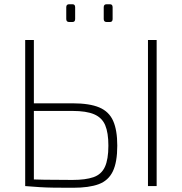

<svg xmlns="http://www.w3.org/2000/svg" viewBox="-20 -879 859 907"><path d="M322 -391Q403 -391 449 -371.5Q495 -352 514.5 -308Q534 -264 534 -191Q534 -113 513 -69.5Q492 -26 446.5 -9Q401 8 325 8Q272 8 235 7.5Q198 7 167 5Q136 3 99 0L113 -32Q135 -31 189.5 -30Q244 -29 322 -29Q384 -29 421.5 -42Q459 -55 475.5 -90.5Q492 -126 492 -191Q492 -252 477 -287.5Q462 -323 425 -339Q388 -355 322 -355H112V-391ZM140 -690V0H99V-690ZM720 -690V0H679V-690ZM499 -859Q512 -859 512 -845V-789Q512 -775 499 -775H484Q470 -775 470 -789V-845Q470 -859 484 -859ZM322 -859Q335 -859 335 -845V-789Q335 -775 322 -775H307Q293 -775 293 -789V-845Q293 -859 307 -859Z"/></svg>

Font: Exo 2 ExtraLight
Style: Regular
Weight: 250
Designer: Natanael Gama
Foundry: Natanael Gama
Version: Version 2.010